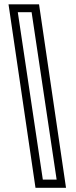

<svg xmlns="http://www.w3.org/2000/svg" viewBox="-20 -770 352 890"><path d="M286 100.5H144.5L19.5 -750H161ZM242.5 62.5 126.5 -713.5H62.5L178.5 62.5Z"/></svg>

Font: Tourney Condensed
Style: Regular
Weight: 400
Width: 3
Designer: Tyler Finck
Foundry: Etcetera Type Co
Version: Version 1.010; ttfautohint (v1.8.3)